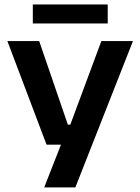

<svg xmlns="http://www.w3.org/2000/svg" viewBox="-20 -669 628 860"><path d="M356.5 -110.5 280 -70.5 434 -485H575.5L317.5 170.5H178L275 -77L334.5 -21H188.5L13 -485H155.5L284 -110.5ZM127 -564V-649H462.5V-564Z"/></svg>

Font: AnekLatin_SemiExpandedSemiBold
Style: Regular
Weight: 600
Width: 6
Designer: Yesha Goshar
Foundry: Ek Type
Version: Version 1.003